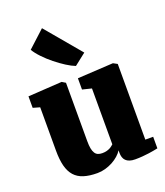

<svg xmlns="http://www.w3.org/2000/svg" viewBox="-163 -1015 975 1135"><g transform="rotate(-20 324.5 -447.5)"><path d="M66.9 -470.2 23.9 -482.4V-554.7L235.8 -567.9H237.3L259.8 -554.2V-187.5Q259.8 -159.2 263.4 -140.4Q267.1 -121.6 274.4 -110.4Q281.7 -99.1 293 -94.5Q304.2 -89.8 319.8 -89.8Q335.4 -89.8 347.4 -93Q359.4 -96.2 368.2 -100.8Q377 -105.5 382.8 -110.4Q388.7 -115.2 392.6 -118.7V-470.2L335 -484.4V-555.2L557.1 -567.9H560.1L585.4 -554.2V-78.1H634.8V-5.4Q625 -3.4 610.4 -0.5Q595.7 2.4 577.1 4.9Q558.6 7.3 536.6 9.3Q514.6 11.2 490.2 11.2Q469.7 11.2 455.3 6.3Q440.9 1.5 431.9 -7.6Q422.9 -16.6 418.9 -29.1Q415 -41.5 415 -56.6V-72.8Q405.3 -56.6 388.2 -41.5Q371.1 -26.4 349.4 -14.6Q327.6 -2.9 302.7 4.2Q277.8 11.2 252.9 11.2Q202.6 11.2 167.2 0Q131.8 -11.2 109.6 -36.1Q87.4 -61 77.1 -100.8Q66.9 -140.6 66.9 -197.8ZM348.1 -627.9Q324.7 -636.7 293.2 -656.7Q261.7 -676.8 230.2 -702.1Q198.7 -727.5 171.9 -755.6Q145 -783.7 130.4 -808.6L236.3 -905.8H236.8L422.4 -685.1L349.6 -627.9H348.1Z"/></g></svg>

Font: Merriweather UltraBold
Style: Regular
Weight: 900
Designer: Eben Sorkin ( sorkintype@gmail.com )
Foundry: Eben Sorkin
Version: Version 1.570; ttfautohint (v1.3) -l 8 -r 32 -G 0 -x 0 -H 60